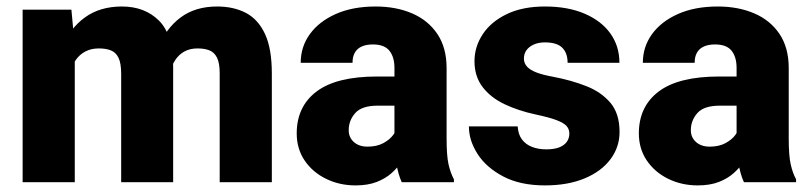

<svg xmlns="http://www.w3.org/2000/svg" viewBox="-20 -558 2483 588"><path d="M209 0H49.3V-528.3H198.7L209 -417ZM147.9 -278.8Q147.5 -354 170.7 -412.6Q193.8 -471.2 240 -504.6Q286.1 -538.1 353.5 -538.1Q423.3 -538.1 466.8 -494.9Q510.3 -451.7 510.3 -352.5V0H351.1V-331.5Q351.1 -364.3 343 -380.9Q335 -397.5 319.8 -403.6Q304.7 -409.7 282.7 -409.7Q259.3 -409.7 241.5 -400.4Q223.6 -391.1 211.7 -373.8Q199.7 -356.4 193.8 -333Q188 -309.6 188 -281.2ZM443.4 -279.8Q442.9 -354 465.3 -412.4Q487.8 -470.7 533 -504.4Q578.1 -538.1 645 -538.1Q695.3 -538.1 732.9 -518.6Q770.5 -499 791.5 -454.1Q812.5 -409.2 812.5 -333V0H652.8V-333.5Q652.8 -365.2 644.5 -381.6Q636.2 -397.9 621.3 -403.8Q606.4 -409.7 585 -409.7Q562 -409.7 544.9 -400.4Q527.8 -391.1 516.6 -374Q505.4 -356.9 499.5 -333.7Q493.7 -310.5 493.7 -282.7Z M1188 -350.1Q1188 -383.3 1172.6 -402.6Q1157.2 -421.9 1122.1 -421.9Q1102.1 -421.9 1088.1 -415.8Q1074.2 -409.7 1066.9 -397.2Q1059.6 -384.8 1059.6 -365.7H900.9Q900.9 -415 929.2 -453.9Q957.5 -492.7 1009 -515.4Q1060.5 -538.1 1130.4 -538.1Q1192.9 -538.1 1241.9 -517.1Q1291 -496.1 1319.3 -454.1Q1347.7 -412.1 1347.7 -349.1V-133.3Q1347.7 -82 1353.5 -55.4Q1359.4 -28.8 1370.1 -8.8V0H1210.4Q1199.2 -23.9 1193.6 -59.1Q1188 -94.2 1188 -131.8ZM1208 -234.4H1136.7Q1087.9 -234.4 1067.9 -211.7Q1047.9 -189 1047.9 -159.2Q1047.9 -137.2 1063.7 -123Q1079.6 -108.9 1105.5 -108.9Q1133.8 -108.9 1153.8 -119.6Q1173.8 -130.4 1184.6 -145.3Q1195.3 -160.2 1194.8 -172.4L1232.4 -105Q1224.1 -85.4 1211.4 -65.4Q1198.7 -45.4 1179.7 -28.3Q1160.6 -11.2 1133.5 -0.7Q1106.4 9.8 1068.8 9.8Q1019.5 9.8 978.3 -10.5Q937 -30.8 912.8 -66.7Q888.7 -102.5 888.7 -149.4Q888.7 -231.9 949.5 -277.8Q1010.3 -323.7 1134.8 -323.7H1208Z M1648.9 9.8Q1573.2 9.8 1521.2 -17.6Q1469.2 -44.9 1442.6 -86.4Q1416 -127.9 1416 -170.9H1565.4Q1566.9 -146.5 1578.4 -131.1Q1589.8 -115.7 1609.1 -108.2Q1628.4 -100.6 1652.8 -100.6Q1676.3 -100.6 1691.9 -106.4Q1707.5 -112.3 1715.6 -123.3Q1723.6 -134.3 1723.6 -148.9Q1723.6 -162.6 1715.1 -172.1Q1706.5 -181.6 1684.1 -190.2Q1661.6 -198.7 1620.1 -207.5Q1567.4 -218.8 1524.9 -239Q1482.4 -259.3 1457.8 -291.7Q1433.1 -324.2 1433.1 -370.6Q1433.1 -415 1458.5 -453.4Q1483.9 -491.7 1532.2 -514.9Q1580.6 -538.1 1648.9 -538.1Q1719.2 -538.1 1770.5 -516.1Q1821.8 -494.1 1849.4 -455.3Q1877 -416.5 1877 -365.7H1718.3Q1718.3 -395.5 1701.9 -411.9Q1685.5 -428.2 1648.4 -428.2Q1629.9 -428.2 1615.2 -421.9Q1600.6 -415.5 1592.5 -404.5Q1584.5 -393.6 1584.5 -378.4Q1584.5 -364.7 1593.8 -354.2Q1603 -343.8 1622.6 -336.2Q1642.1 -328.6 1674.3 -322.8Q1729 -312.5 1775.1 -294.4Q1821.3 -276.4 1849.4 -243.2Q1877.4 -210 1877.4 -153.8Q1877.4 -107.4 1849.4 -70.1Q1821.3 -32.7 1770 -11.5Q1718.8 9.8 1648.9 9.8Z M2235.8 -350.1Q2235.8 -383.3 2220.5 -402.6Q2205.1 -421.9 2169.9 -421.9Q2149.9 -421.9 2136 -415.8Q2122.1 -409.7 2114.7 -397.2Q2107.4 -384.8 2107.4 -365.7H1948.7Q1948.7 -415 1977.1 -453.9Q2005.4 -492.7 2056.9 -515.4Q2108.4 -538.1 2178.2 -538.1Q2240.7 -538.1 2289.8 -517.1Q2338.9 -496.1 2367.2 -454.1Q2395.5 -412.1 2395.5 -349.1V-133.3Q2395.5 -82 2401.4 -55.4Q2407.2 -28.8 2418 -8.8V0H2258.3Q2247.1 -23.9 2241.5 -59.1Q2235.8 -94.2 2235.8 -131.8ZM2255.9 -234.4H2184.6Q2135.7 -234.4 2115.7 -211.7Q2095.7 -189 2095.7 -159.2Q2095.7 -137.2 2111.6 -123Q2127.4 -108.9 2153.3 -108.9Q2181.6 -108.9 2201.7 -119.6Q2221.7 -130.4 2232.4 -145.3Q2243.2 -160.2 2242.7 -172.4L2280.3 -105Q2272 -85.4 2259.3 -65.4Q2246.6 -45.4 2227.5 -28.3Q2208.5 -11.2 2181.4 -0.7Q2154.3 9.8 2116.7 9.8Q2067.4 9.8 2026.1 -10.5Q1984.9 -30.8 1960.7 -66.7Q1936.5 -102.5 1936.5 -149.4Q1936.5 -231.9 1997.3 -277.8Q2058.1 -323.7 2182.6 -323.7H2255.9Z"/></svg>

Font: Heebo ExtraBold
Style: Regular
Weight: 800
Designer: Oded Ezer
Foundry: Ezer Type House
Version: Version 3.100